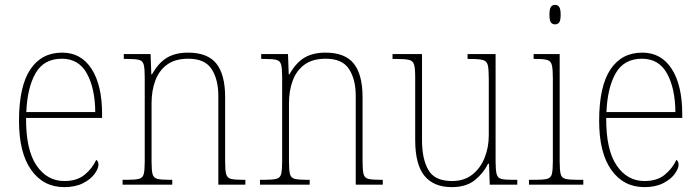

<svg xmlns="http://www.w3.org/2000/svg" viewBox="-20 -758 2870 788"><path d="M244 10Q158 10 108 -60.5Q58 -131 58 -262Q58 -403 104 -472.5Q150 -542 235 -542Q313 -542 356 -475Q399 -408 399 -290V-274H87Q86 -144 129.5 -79.5Q173 -15 244 -15Q296 -15 327.5 -41Q359 -67 375 -102Q384 -96 384 -82Q384 -66 368 -44Q352 -22 320.5 -6Q289 10 244 10ZM371 -298Q370 -396 336.5 -456.5Q303 -517 234 -517Q160 -517 126 -457.5Q92 -398 88 -298Z M483 0V-20H501Q535 -20 550.5 -24Q566 -28 570 -44Q574 -60 574 -95V-442Q574 -476 570 -492Q566 -508 551.5 -512Q537 -516 507 -516H488V-536H598L601 -453H604Q630 -500 665 -521Q700 -542 752 -542Q832 -542 868 -497Q904 -452 904 -359V-95Q904 -60 908 -44Q912 -28 927.5 -24Q943 -20 976 -20H987V0H876V-365Q876 -432 848.5 -474.5Q821 -517 753 -517Q699 -517 666 -493Q633 -469 617.5 -427.5Q602 -386 602 -334V-95Q602 -60 606 -44Q610 -28 625.5 -24Q641 -20 675 -20H687V0Z M1047 0V-20H1065Q1099 -20 1114.5 -24Q1130 -28 1134 -44Q1138 -60 1138 -95V-442Q1138 -476 1134 -492Q1130 -508 1115.5 -512Q1101 -516 1071 -516H1052V-536H1162L1165 -453H1168Q1194 -500 1229 -521Q1264 -542 1316 -542Q1396 -542 1432 -497Q1468 -452 1468 -359V-95Q1468 -60 1472 -44Q1476 -28 1491.5 -24Q1507 -20 1540 -20H1551V0H1440V-365Q1440 -432 1412.5 -474.5Q1385 -517 1317 -517Q1263 -517 1230 -493Q1197 -469 1181.5 -427.5Q1166 -386 1166 -334V-95Q1166 -60 1170 -44Q1174 -28 1189.5 -24Q1205 -20 1239 -20H1251V0Z M1834 10Q1760 10 1722 -36.5Q1684 -83 1684 -184V-442Q1684 -477 1679.5 -492.5Q1675 -508 1659.5 -512Q1644 -516 1609 -516H1591V-536H1712V-182Q1712 -106 1738 -60.5Q1764 -15 1835 -15Q1885 -15 1918.5 -41.5Q1952 -68 1969 -110.5Q1986 -153 1986 -202V-436Q1986 -474 1982 -490.5Q1978 -507 1962.5 -511.5Q1947 -516 1911 -516H1899V-536H2014V-97Q2014 -61 2018 -44.5Q2022 -28 2036.5 -24Q2051 -20 2082 -20H2103V0H1990L1987 -86H1983Q1964 -47 1928.5 -18.5Q1893 10 1834 10Z M2258 -658Q2247 -658 2241 -666Q2235 -674 2235 -698Q2235 -721 2241 -729.5Q2247 -738 2258 -738Q2269 -738 2275 -729.5Q2281 -721 2281 -698Q2281 -674 2275 -666Q2269 -658 2258 -658ZM2151 0V-20H2176Q2210 -20 2225.5 -24Q2241 -28 2245 -44Q2249 -60 2249 -95V-438Q2249 -474 2245 -490.5Q2241 -507 2227 -511.5Q2213 -516 2184 -516H2170V-536H2277V-95Q2277 -60 2281 -44Q2285 -28 2300.5 -24Q2316 -20 2350 -20H2374V0Z M2625 10Q2539 10 2489 -60.5Q2439 -131 2439 -262Q2439 -403 2485 -472.5Q2531 -542 2616 -542Q2694 -542 2737 -475Q2780 -408 2780 -290V-274H2468Q2467 -144 2510.5 -79.5Q2554 -15 2625 -15Q2677 -15 2708.5 -41Q2740 -67 2756 -102Q2765 -96 2765 -82Q2765 -66 2749 -44Q2733 -22 2701.5 -6Q2670 10 2625 10ZM2752 -298Q2751 -396 2717.5 -456.5Q2684 -517 2615 -517Q2541 -517 2507 -457.5Q2473 -398 2469 -298Z"/></svg>

Font: Noto Serif Lao SemiCondensed Thin
Style: Regular
Weight: 100
Width: 4
Designer: Monotype Design Team
Foundry: Monotype Imaging Inc.
Version: Version 2.003; ttfautohint (v1.8.4.7-5d5b)